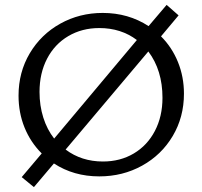

<svg xmlns="http://www.w3.org/2000/svg" viewBox="-20 -717 829 787"><path d="M734 -333Q734 -237 688 -159.5Q642 -82 562.5 -38Q483 6 387 6Q282 6 201 -47L119 50L69 9L151 -88Q105 -134 80.5 -194.5Q56 -255 56 -325Q56 -421 102 -498.5Q148 -576 227 -620Q306 -664 401 -664Q506 -664 589 -610L663 -697L712 -654L640 -568Q685 -523 709.5 -462.5Q734 -402 734 -333ZM202 -149 541 -553Q476 -602 387 -602Q316 -602 260 -569Q204 -536 173 -476.5Q142 -417 142 -340Q142 -284 157.5 -235Q173 -186 202 -149ZM646 -316Q646 -429 588 -506L249 -104Q314 -55 402 -55Q473 -55 528.5 -88Q584 -121 615 -180.5Q646 -240 646 -316Z"/></svg>

Font: Ysabeau Infant Medium
Style: Regular
Weight: 500
Designer: Christian Thalmann (Catharsis Fonts)
Version: Version 0.003